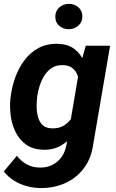

<svg xmlns="http://www.w3.org/2000/svg" viewBox="-27 -765 602 994"><path d="M417 -528.3H543L455.6 -18.1Q445.8 54.7 407.2 106Q368.7 157.2 309.3 183.6Q250 210 177.7 208.5Q142.6 207.5 108.4 197.8Q74.2 188 44.4 169.2Q14.6 150.4 -7.3 122.6L60.5 41.5Q82 69.8 111.3 85.7Q140.6 101.6 176.3 102.5Q214.4 103.5 243.7 88.9Q272.9 74.2 292 47.4Q311 20.5 317.4 -16.6L384.8 -413.1ZM26.9 -254.4 28.3 -264.6Q34.2 -314.5 51.8 -363.5Q69.3 -412.6 99.1 -452.6Q128.9 -492.7 171.9 -516.1Q214.8 -539.6 272 -538.1Q324.7 -536.6 357.4 -512Q390.1 -487.3 407.2 -448Q424.3 -408.7 429.9 -362.8Q435.5 -316.9 433.6 -273.4L431.2 -250.5Q423.3 -206.5 405.3 -160.2Q387.2 -113.8 358.4 -74.5Q329.6 -35.2 289.3 -11.7Q249 11.7 197.8 10.3Q144.5 8.8 109.6 -15.6Q74.7 -40 54.9 -78.9Q35.2 -117.7 28.8 -163.8Q22.5 -210 26.9 -254.4ZM165.5 -265.1 164.6 -254.4Q162.1 -232.4 162.8 -206.3Q163.6 -180.2 170.7 -156.2Q177.7 -132.3 194.3 -116.9Q210.9 -101.6 240.2 -100.6Q278.8 -98.6 306.4 -116.7Q334 -134.8 350.6 -164.8Q367.2 -194.8 373.5 -228.5L382.8 -293.5Q384.8 -316.9 382.3 -340.3Q379.9 -363.8 370.8 -383.3Q361.8 -402.8 344.5 -415Q327.1 -427.2 298.8 -427.7Q266.1 -429.2 242.4 -414.1Q218.8 -398.9 203.1 -374.3Q187.5 -349.6 178.2 -320.8Q168.9 -292 165.5 -265.1ZM259.3 -676.8Q258.8 -707 279.1 -725.8Q299.3 -744.6 328.6 -745.1Q356.9 -745.6 377.9 -728Q398.9 -710.4 399.4 -681.2Q399.9 -651.4 379.4 -632.8Q358.9 -614.3 330.1 -613.8Q301.8 -613.3 280.8 -630.4Q259.8 -647.5 259.3 -676.8Z"/></svg>

Font: Roboto
Style: Bold Italic
Weight: 700
Italic angle: -12°
Designer: Christian Robertson
Foundry: Google
Version: Version 3.0